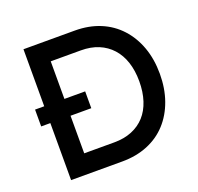

<svg xmlns="http://www.w3.org/2000/svg" viewBox="-123 -832 994 965"><g transform="rotate(-20 374.0 -350.0)"><path d="M49 -305V-395H317V-305ZM98 0V-700H372Q447 -700 507.5 -675Q568 -650 611 -603Q654 -556 677 -492Q700 -428 700 -350Q700 -272 677 -207.5Q654 -143 611.5 -96.5Q569 -50 508 -25Q447 0 372 0ZM206 -93 203 -104H367Q420 -104 461.5 -121Q503 -138 531.5 -169.5Q560 -201 575 -247Q590 -293 590 -350Q590 -407 575 -452.5Q560 -498 531 -530Q502 -562 461 -579Q420 -596 367 -596H200L206 -605Z"/></g></svg>

Font: Mach
Style: Regular
Weight: 400
Version: Version 1.002